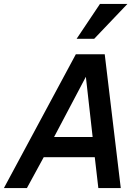

<svg xmlns="http://www.w3.org/2000/svg" viewBox="-52 -950 700 970"><path d="M-32.2 0 331.1 -675.8H477.1L558.1 0H444.8L426.8 -155.8H168.9L84 0ZM221.2 -257.8H416L381.8 -562ZM423.8 -753.9H335L453.1 -930.2H591.8Z"/></svg>

Font: Clear Sans Medium
Style: Italic
Weight: 500
Italic angle: -12°
Foundry: Intel Corporation
Version: Version 1.00